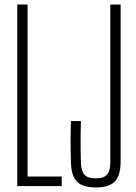

<svg xmlns="http://www.w3.org/2000/svg" viewBox="-20 -820 598 846"><path d="M56 0V-800H101.5V-42H252V0ZM402.5 6Q363 6 339 -5.5Q315 -17 304 -42.5Q293 -68 292.5 -108.5Q291 -155.5 291 -197.5Q291 -239.5 292.5 -286.5H336.5Q335.5 -257 335.2 -225.8Q335 -194.5 335.2 -163.5Q335.5 -132.5 336.5 -103Q337.5 -66.5 352.2 -50.2Q367 -34 402.5 -34Q436.5 -34 451.2 -50.2Q466 -66.5 466 -103V-800H511.5V-108.5Q511.5 -47.5 486.5 -20.8Q461.5 6 402.5 6Z"/></svg>

Font: Big Shoulders Display Thin Light
Style: Regular
Weight: 300
Version: Version 2.002